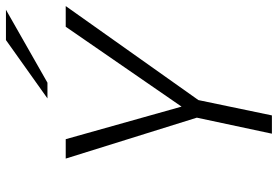

<svg xmlns="http://www.w3.org/2000/svg" viewBox="-168 -790 957 662"><g transform="rotate(-90 311.0 -458.5)"><path d="M274.9 -311.5 550.3 -710.9H621.6L297.4 -253.4L244.6 0H181.6L236.8 -258.8L95.7 -710.9H162.6ZM504.4 -917H608.9L357.4 -773.9H303.2Z"/></g></svg>

Font: Ufes Sans Light
Style: Italic
Weight: 200
Designer: Ricardo Esteves & Thais Bronze
Foundry: ProDesignUfes - Ricardo Esteves, Thais Bronze
Version: Version 2.0